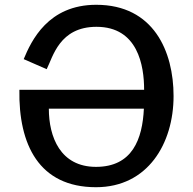

<svg xmlns="http://www.w3.org/2000/svg" viewBox="-20 -772 805 802"><path d="M582 -397H61C57 -168 143 10 381 10C597 10 705 -172 705 -371C705 -557 622 -752 382 -752C181 -752 111 -602 79 -525L175 -483C201 -534 228 -660 383 -660C556 -660 582 -498 582 -397ZM184 -318H581C575 -191 533 -75 381 -75C232 -75 184 -200 184 -318Z"/></svg>

Font: Bisquit Text
Style: Regular
Weight: 400
Version: Version 1.004;Glyphs 3.2.3 (3260)